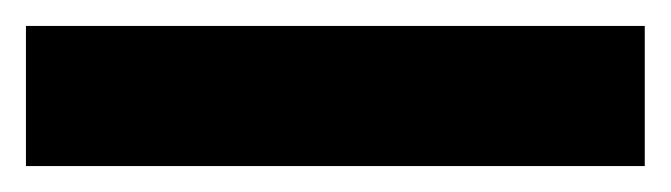

<svg xmlns="http://www.w3.org/2000/svg" viewBox="-24 -23 517 148"><path d="M-4 105V-3H473V105Z"/></svg>

Font: Sinter Bold
Style: Regular
Weight: 700
Foundry: Adobe & rsms
Version: Version 1.000